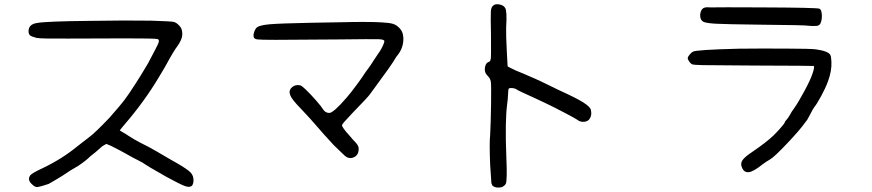

<svg xmlns="http://www.w3.org/2000/svg" viewBox="-20 -714 4040 890"><path d="M389.6 -617.2Q572.3 -620.1 680.7 -618.2Q776.4 -615.2 786.1 -612.3Q796.9 -609.4 808.6 -597.7Q820.3 -585.9 822.3 -576.2Q828.1 -556.6 821.8 -536.6Q815.4 -516.6 793.9 -488.3Q785.2 -475.6 765.6 -441.4Q749 -409.2 717.8 -358.4Q650.4 -245.1 559.6 -139.6Q534.2 -109.4 535.2 -109.4Q536.1 -108.4 547.9 -101.6Q560.5 -94.7 578.1 -83Q596.7 -70.3 631.8 -51.8Q668.9 -34.2 711.9 -8.8Q769.5 25.4 799.8 42Q848.6 70.3 863.3 85.4Q877.9 100.6 877 124Q876 140.6 869.1 147.5Q858.4 156.2 836.9 148.4Q815.4 140.6 751 105.5Q664.1 56.6 639.6 39.1Q605.5 22.5 538.1 -15.6Q515.6 -27.3 494.1 -38.1L472.7 -46.9L454.1 -36.1Q420.9 -5.9 398.4 10.7Q381.8 28.3 342.8 54.7Q307.6 74.2 269.5 100.6Q231.4 124 205.1 138.7Q167 151.4 154.8 152.8Q142.6 154.3 130.9 142.6Q105.5 121.1 119.1 100.6Q125 89.8 175.8 66.4Q224.6 43 264.6 17.6Q304.7 -7.8 338.9 -36.1Q372.1 -62.5 394.5 -79.1Q420.9 -98.6 486.3 -167Q505.9 -190.4 531.2 -218.8Q555.7 -247.1 578.1 -280.3Q613.3 -333 634.8 -368.2Q652.3 -397.5 667 -421.9Q682.6 -453.1 698.7 -482.4Q714.8 -511.7 716.3 -521.5Q717.8 -531.2 709 -533.2Q695.3 -536.1 565.4 -536.1Q415 -536.1 297.9 -535.2Q169.9 -534.2 150.4 -538.1Q127 -543.9 119.6 -549.8Q112.3 -555.7 112.3 -569.3Q112.3 -601.6 151.4 -607.4Q193.4 -615.2 389.6 -617.2Z M1584 -611.3Q1608.4 -612.3 1663.6 -612.3Q1718.8 -612.3 1748 -610.4Q1784.2 -608.4 1799.8 -604Q1815.4 -599.6 1826.2 -588.9Q1847.7 -571.3 1849.6 -541Q1852.5 -491.2 1817.4 -451.2Q1803.7 -427.7 1780.3 -394.5Q1716.8 -307.6 1694.3 -276.4Q1685.5 -263.7 1612.3 -188.5Q1565.4 -139.6 1565.4 -133.8Q1565.4 -123 1599.6 -85.9Q1618.2 -63.5 1630.9 -50.8Q1643.6 -36.1 1642.6 -23.4Q1642.6 8.8 1613.3 17.6Q1594.7 22.5 1578.1 7.8Q1558.6 -11.7 1527.3 -41Q1476.6 -95.7 1443.4 -134.8Q1420.9 -161.1 1387.7 -196.3Q1349.6 -235.4 1335.9 -254.4Q1322.3 -273.4 1322.3 -287.1Q1322.3 -300.8 1335.4 -311Q1348.6 -321.3 1366.2 -319.3Q1374 -318.4 1378.9 -314.9Q1383.8 -311.5 1396.5 -299.8Q1419.9 -277.3 1445.8 -247.6Q1471.7 -217.8 1475.6 -210Q1487.3 -190.4 1506.3 -190.4Q1525.4 -190.4 1586.9 -261.7Q1603.5 -280.3 1633.8 -321.3Q1664.1 -362.3 1671.9 -376Q1698.2 -410.2 1715.8 -439.5Q1727.5 -458 1740.2 -475.6Q1748 -487.3 1754.9 -502.4Q1761.7 -517.6 1761.7 -522.5Q1762.7 -531.2 1735.8 -532.2Q1709 -533.2 1548.8 -531.2Q1347.7 -529.3 1259.8 -529.3Q1189.5 -529.3 1173.8 -531.2Q1158.2 -533.2 1156.2 -542Q1153.3 -551.8 1158.7 -566.9Q1164.1 -582 1171.9 -587.9Q1186.5 -597.7 1231.4 -601.6Q1276.4 -605.5 1418 -608.4Q1568.4 -610.4 1584 -611.3Z M2266.6 -688.5Q2274.4 -695.3 2288.1 -694.3Q2312.5 -692.4 2321.3 -677.7Q2331.1 -664.1 2326.2 -585.9Q2325.2 -553.7 2329.1 -478.5L2333 -406.2L2347.7 -398.4Q2365.2 -388.7 2405.3 -373Q2471.7 -344.7 2491.2 -335Q2512.7 -324.2 2565.4 -298.8Q2651.4 -259.8 2683.6 -239.3Q2715.8 -218.8 2718.8 -205.1Q2724.6 -181.6 2713.9 -164.1Q2706.1 -151.4 2688 -149.4Q2669.9 -147.5 2655.3 -159.2Q2643.6 -167 2602.5 -188.5Q2575.2 -202.1 2545.9 -217.8Q2512.7 -234.4 2449.2 -263.7Q2381.8 -293.9 2374 -299.8Q2367.2 -304.7 2355 -305.7Q2342.8 -306.6 2338.9 -303.7Q2335.9 -301.8 2335 -277.3Q2334 -252.9 2331.1 -232.4Q2320.3 -153.3 2327.1 14.6Q2332 125 2324.2 138.7Q2319.3 146.5 2307.6 153.3Q2279.3 160.2 2262.7 146.5L2257.8 134.8L2252 47.9Q2248 -53.7 2252 -87.9Q2254.9 -139.6 2256.3 -231Q2257.8 -322.3 2254.9 -336.9Q2252 -350.6 2244.1 -358.4Q2237.3 -365.2 2231.4 -374Q2224.6 -388.7 2229 -406.2Q2233.4 -423.8 2247.1 -427.7Q2252.9 -429.7 2254.9 -441.4Q2256.8 -449.2 2255.9 -552.7Q2253.9 -640.6 2255.4 -661.1Q2256.8 -681.6 2266.6 -688.5Z M3276.4 -679.7Q3315.4 -680.7 3510.7 -679.7Q3762.7 -678.7 3778.3 -673.8Q3788.1 -669.9 3789.6 -645.5Q3791 -621.1 3782.2 -603.5Q3774.4 -592.8 3759.8 -593.8Q3747.1 -592.8 3727.5 -594.7Q3715.8 -597.7 3503.9 -599.6Q3341.8 -601.6 3298.8 -604Q3255.9 -606.4 3242.2 -612.3Q3224.6 -621.1 3225.6 -644.5Q3225.6 -654.3 3230.5 -664.6Q3235.4 -674.8 3244.6 -678.2Q3253.9 -681.6 3276.4 -679.7ZM3405.3 -488.3Q3494.1 -489.3 3617.7 -488.8Q3741.2 -488.3 3760.7 -485.4Q3819.3 -477.5 3829.1 -459Q3833 -451.2 3834 -426.8Q3835.9 -385.7 3818.4 -337.9Q3807.6 -307.6 3786.6 -269Q3765.6 -230.5 3754.9 -217.8Q3748 -209 3735.4 -183.6Q3721.7 -156.2 3713.9 -148.4Q3689.5 -113.3 3628.9 -49.3Q3568.4 14.6 3548.8 25.4Q3533.2 34.2 3514.6 47.9Q3473.6 81.1 3451.2 84Q3428.7 86.9 3418.9 61.5Q3411.1 43.9 3421.9 28.3Q3432.6 12.7 3469.7 -11.7Q3531.2 -53.7 3565.4 -85.9Q3583 -103.5 3600.6 -123.5Q3618.2 -143.6 3618.2 -148.4Q3618.2 -150.4 3626 -159.2Q3632.8 -166 3641.6 -181.6Q3648.4 -195.3 3661.1 -211.9Q3679.7 -238.3 3707.5 -289.6Q3735.4 -340.8 3746.1 -372.1Q3756.8 -403.3 3752 -408.2Q3751 -409.2 3473.6 -410.2Q3277.3 -411.1 3235.8 -412.1Q3194.3 -413.1 3188.5 -416Q3181.6 -418.9 3174.8 -428.7Q3168 -438.5 3168 -444.3Q3168 -450.2 3176.3 -460.4Q3184.6 -470.7 3192.4 -474.6Q3208 -483.4 3405.3 -488.3Z"/></svg>

Font: JasonHandwriting4
Style: Regular
Weight: 400
Version: Version 1.01.21